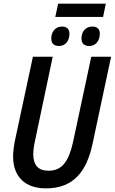

<svg xmlns="http://www.w3.org/2000/svg" viewBox="-20 -1026 631 1056"><path d="M284 -933H547L562 -1006H300ZM471 -773C506 -773 529 -801 529 -841C529 -867 513 -880 488 -880C451 -880 428 -852 428 -814C428 -786 445 -773 471 -773ZM305 -773C339 -773 362 -801 362 -841C362 -867 346 -880 321 -880C285 -880 262 -852 262 -814C262 -786 278 -773 305 -773ZM233 10C386 10 457 -85 489 -235L591 -714H482L382 -246C358 -138 322 -87 246 -87C191 -87 163 -118 163 -177C163 -196 166 -223 172 -249L270 -714H161L62 -252C56 -221 52 -189 52 -166C52 -56 116 10 233 10Z"/></svg>

Font: Noto Sans Display SemiCondensed Medium
Style: Italic
Weight: 500
Width: 4
Italic angle: -12°
Designer: Monotype Design Team
Foundry: Monotype Imaging Inc.
Version: Version 1.900